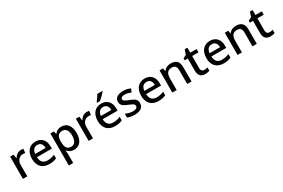

<svg xmlns="http://www.w3.org/2000/svg" viewBox="138 -2283 5951 4040"><g transform="rotate(-30 3114.0 -263.0)"><path d="M349 -549C275 -549 219 -501 185 -443H181L167 -539H83V0H189V-284C189 -390 262 -452 343 -452C360 -452 382 -449 397 -445L408 -544C392 -547 368 -549 349 -549Z M700 -549C555 -549 457 -446 457 -265C457 -84 565 10 722 10C798 10 848 -1 902 -26V-114C845 -89 795 -76 726 -76C626 -76 569 -136 566 -247H928V-305C928 -455 841 -549 700 -549ZM700 -467C783 -467 821 -409 822 -325H568C576 -416 624 -467 700 -467Z M1329 -549C1245 -549 1197 -512 1166 -467H1161L1146 -539H1060V240H1166V20C1166 -5 1162 -42 1159 -66H1166C1196 -25 1246 10 1328 10C1458 10 1545 -87 1545 -270C1545 -455 1459 -549 1329 -549ZM1304 -462C1394 -462 1436 -389 1436 -272C1436 -156 1394 -77 1306 -77C1199 -77 1166 -146 1166 -271V-287C1168 -405 1204 -462 1304 -462Z M1946 -549C1872 -549 1816 -501 1782 -443H1778L1764 -539H1680V0H1786V-284C1786 -390 1859 -452 1940 -452C1957 -452 1979 -449 1994 -445L2005 -544C1989 -547 1965 -549 1946 -549Z M2457 -756V-766H2333C2308 -721 2262 -655 2232 -618V-606H2302C2350 -642 2428 -719 2457 -756ZM2297 -549C2152 -549 2054 -446 2054 -265C2054 -84 2162 10 2319 10C2395 10 2445 -1 2499 -26V-114C2442 -89 2392 -76 2323 -76C2223 -76 2166 -136 2163 -247H2525V-305C2525 -455 2438 -549 2297 -549ZM2297 -467C2380 -467 2418 -409 2419 -325H2165C2173 -416 2221 -467 2297 -467Z M3015 -152C3015 -241 2956 -276 2857 -314C2756 -353 2726 -370 2726 -409C2726 -445 2760 -466 2824 -466C2875 -466 2924 -450 2971 -430L3006 -511C2951 -535 2895 -549 2829 -549C2705 -549 2623 -498 2623 -404C2623 -315 2681 -281 2784 -240C2890 -199 2912 -178 2912 -142C2912 -100 2879 -72 2799 -72C2739 -72 2671 -93 2624 -116V-23C2669 -1 2720 10 2796 10C2934 10 3015 -46 3015 -152Z M3353 -549C3208 -549 3110 -446 3110 -265C3110 -84 3218 10 3375 10C3451 10 3501 -1 3555 -26V-114C3498 -89 3448 -76 3379 -76C3279 -76 3222 -136 3219 -247H3581V-305C3581 -455 3494 -549 3353 -549ZM3353 -467C3436 -467 3474 -409 3475 -325H3221C3229 -416 3277 -467 3353 -467Z M3986 -549C3918 -549 3853 -523 3818 -467H3812L3797 -539H3713V0H3819V-272C3819 -394 3854 -462 3964 -462C4040 -462 4075 -420 4075 -336V0H4180V-351C4180 -490 4111 -549 3986 -549Z M4537 -76C4491 -76 4459 -104 4459 -162V-458H4613V-539H4459V-660H4394L4357 -546L4278 -506V-458H4353V-160C4353 -27 4426 10 4514 10C4553 10 4595 2 4618 -9V-89C4596 -81 4565 -76 4537 -76Z M4938 -549C4793 -549 4695 -446 4695 -265C4695 -84 4803 10 4960 10C5036 10 5086 -1 5140 -26V-114C5083 -89 5033 -76 4964 -76C4864 -76 4807 -136 4804 -247H5166V-305C5166 -455 5079 -549 4938 -549ZM4938 -467C5021 -467 5059 -409 5060 -325H4806C4814 -416 4862 -467 4938 -467Z M5571 -549C5503 -549 5438 -523 5403 -467H5397L5382 -539H5298V0H5404V-272C5404 -394 5439 -462 5549 -462C5625 -462 5660 -420 5660 -336V0H5765V-351C5765 -490 5696 -549 5571 -549Z M6122 -76C6076 -76 6044 -104 6044 -162V-458H6198V-539H6044V-660H5979L5942 -546L5863 -506V-458H5938V-160C5938 -27 6011 10 6099 10C6138 10 6180 2 6203 -9V-89C6181 -81 6150 -76 6122 -76Z"/></g></svg>

Font: Noto Sans Arabic UI Md
Style: Regular
Weight: 500
Designer: Monotype Design Team, Nadine Chahine and Nizar Qandah
Foundry: Monotype Imaging Inc.
Version: Version 2.010